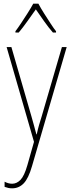

<svg xmlns="http://www.w3.org/2000/svg" viewBox="-20 -783 390 1045"><path d="M16 -527H42L151 -150Q160 -118 165 -100Q170 -82 172.5 -72Q175 -62 178 -52H180Q186 -80 192.5 -102.5Q199 -125 207 -150L317 -527H343L154 122Q135 188 109 215Q83 242 46 242Q35 242 25.5 240Q16 238 5 234V206Q26 217 46 217Q71 217 91.5 196Q112 175 129 116L165 -11ZM189 -763Q201 -740 220 -710Q239 -680 257 -652.5Q275 -625 285 -613V-606H268Q245 -632 220 -667.5Q195 -703 175 -732Q155 -704 129.5 -668Q104 -632 82 -606H64V-613Q77 -630 95 -657Q113 -684 131 -712.5Q149 -741 161 -763Z"/></svg>

Font: Noto Sans Gurmukhi UI Condensed Thin
Style: Regular
Weight: 100
Width: 3
Designer: Jelle Bosma - Monotype Design Team
Foundry: Monotype Imaging Inc.
Version: Version 2.004; ttfautohint (v1.8.4.7-5d5b)